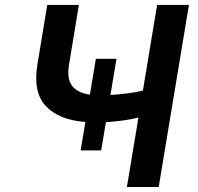

<svg xmlns="http://www.w3.org/2000/svg" viewBox="-20 -747 792 767"><path d="M445.3 -512.1 421.2 -367.5Q453.5 -369.7 487.9 -373.9Q522.4 -378.2 550.8 -384.9L607.6 -727.3H734.7L614 0H486.9L533 -277.3Q504.3 -270.2 470.2 -265.6Q436.1 -261 403.1 -258.9L384.2 -146.3H302.2L321 -259.6Q215.9 -267.8 163.4 -322.8Q110.8 -377.8 129.6 -490.1L168.7 -727.3H295.1L256 -490.1Q246.1 -432.2 267.8 -404.1Q289.4 -376.1 339.1 -369L362.9 -512.1Z"/></svg>

Font: Inter UI Semi Bold
Style: Italic
Weight: 600
Italic angle: -9.39999°
Designer: Rasmus Andersson
Foundry: rsms
Version: 3.2;8d6f07862